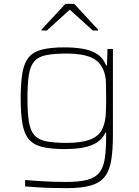

<svg xmlns="http://www.w3.org/2000/svg" viewBox="-20 -763 721 993"><path d="M327 210Q289 210 247.5 209Q206 208 170 205.5Q134 203 110 201V168Q145 171 183 173.5Q221 176 256.5 177Q292 178 321 178Q390 178 431.5 167Q473 156 494 129.5Q515 103 522 57Q529 11 529 -59V-77H525Q511 -46 483.5 -27.5Q456 -9 414 -0.5Q372 8 314 8Q242 8 197 -3.5Q152 -15 128.5 -43.5Q105 -72 96 -123.5Q87 -175 87 -255Q87 -335 96 -386.5Q105 -438 128.5 -466.5Q152 -495 197 -506.5Q242 -518 314 -518Q361 -518 404 -511.5Q447 -505 480 -485Q513 -465 529 -424H533L536 -510H564V-68Q564 11 555.5 64.5Q547 118 522.5 150Q498 182 451 196Q404 210 327 210ZM326 -24Q404 -24 450.5 -43Q497 -62 513 -105Q525 -136 527 -172.5Q529 -209 529 -255Q529 -300 528 -335.5Q527 -371 516 -398Q497 -447 450 -466.5Q403 -486 326 -486Q260 -486 219.5 -478Q179 -470 158 -446.5Q137 -423 129.5 -377Q122 -331 122 -255Q122 -179 129.5 -133Q137 -87 158 -63.5Q179 -40 219.5 -32Q260 -24 326 -24ZM195 -605V-610L318 -743H364L487 -610V-605H460L341 -713L222 -605Z"/></svg>

Font: Saira Expanded Thin
Style: Regular
Weight: 250
Width: 7
Designer: Hector Gatti with collaboration of the Omnibus-Type team
Foundry: Omnibus-Type
Version: Version 1.101